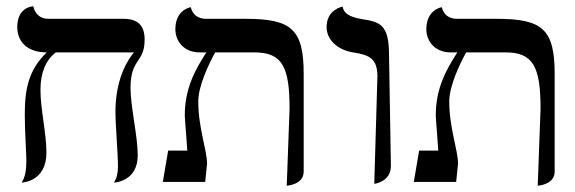

<svg xmlns="http://www.w3.org/2000/svg" viewBox="-20 -580 1834 612"><path d="M396 -299C396 -396 441 -378 441 -454C441 -499 419 -520 374 -520H134C107 -520 91 -537 86 -560C86 -560 35 -559 35 -494C35 -448 66 -413 129 -413C71 -357 59 -296 59 -215C59 -157 64 -98 64 -68C64 -40 61 -16 49 2C49 2 128 0 128 -93C128 -155 109 -232 109 -294C109 -348 126 -389 158 -413H407C370 -368 348 -302 348 -223C348 -181 356 -91 356 -49C356 -28 352 -11 343 2C343 2 419 0 419 -85C419 -146 396 -241 396 -299Z M894 12C894 12 948 9 948 -33V-344C948 -487 909 -520 763 -520H637C610 -520 594 -534 588 -557C588 -557 539 -550 539 -487C539 -446 569 -413 616 -413H637.7C603.1 -358.6 569 -299.9 569 -212C569 -202 575 -135 577 -100H516L499 0H634L640 -58C640 -101 612 -173 612 -256C612 -306.1 644.8 -374.6 665.9 -413H791C879 -413 903 -368 903 -234Z M1173 6C1173 6 1226 0 1226 -51L1220 -406C1220 -504 1189 -510 1134 -519C1113 -523 1077 -529 1072 -559C1072 -559 1021 -550 1021 -494C1021 -453 1056 -421 1105 -413C1158 -405 1183 -393 1183 -336Z M1694 12C1694 12 1748 9 1748 -33V-344C1748 -487 1709 -520 1563 -520H1437C1410 -520 1394 -534 1388 -557C1388 -557 1339 -550 1339 -487C1339 -446 1369 -413 1416 -413H1437.7C1403.1 -358.6 1369 -299.9 1369 -212C1369 -202 1375 -135 1377 -100H1316L1299 0H1434L1440 -58C1440 -101 1412 -173 1412 -256C1412 -306.1 1444.8 -374.6 1465.9 -413H1591C1679 -413 1703 -368 1703 -234Z"/></svg>

Font: Libertinus Serif
Style: Regular
Weight: 400
Designer: Philipp H. Poll
Foundry: Khaled Hosny
Version: Version 6.2